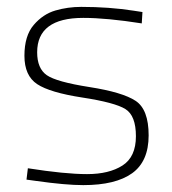

<svg xmlns="http://www.w3.org/2000/svg" viewBox="-20 -529 501 558"><path d="M222 -477Q88 -477 88 -377Q88 -330 116 -310.5Q144 -291 240 -276Q336 -261 374 -236Q412 -211 412 -135.5Q412 -60 364 -25.5Q316 9 222 9Q171 9 86 -3L57 -7L61 -40Q169 -23 233 -23Q297 -23 336 -48Q375 -73 375 -133Q375 -193 344.5 -212Q314 -231 219.5 -245.5Q125 -260 88 -284.5Q51 -309 51 -367Q51 -425 78 -456.5Q105 -488 141 -498.5Q177 -509 216 -509Q297 -509 368 -498L394 -494L392 -461Q290 -477 222 -477Z"/></svg>

Font: Titillium Web[RUS by Daymarius]
Style: Regular
Weight: 200
Designer: Cyrillization by Daymarius
Foundry: Cyrillization by Daymarius
Version: Version 1.002 September 11, 2018